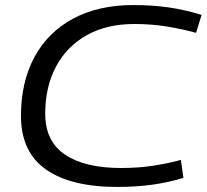

<svg xmlns="http://www.w3.org/2000/svg" viewBox="-20 -730 820 760"><path d="M445 10Q260 10 161.5 -59.5Q63 -129 63 -271Q63 -405 116 -503.5Q169 -602 269 -656Q369 -710 508 -710Q581 -710 645.5 -701Q710 -692 778 -671L756 -600Q698 -616 638 -625.5Q578 -635 512 -635Q402 -635 323 -590.5Q244 -546 201.5 -466Q159 -386 159 -280Q159 -170 238 -117.5Q317 -65 459 -65Q527 -65 586 -74Q645 -83 696 -97L706 -26Q591 10 445 10Z"/></svg>

Font: Georama Extended
Style: Italic
Weight: 400
Width: 7
Italic angle: -9°
Designer: Jean-Baptiste Levee
Foundry: Production Type
Version: Version 1.000